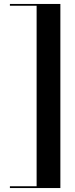

<svg xmlns="http://www.w3.org/2000/svg" viewBox="-20 -800 380 970"><path d="M30 141V150H285V-780H30V-771H165V141Z"/></svg>

Font: Bodoni* 24pt Medium
Style: Regular
Weight: 500
Version: Version 2.3